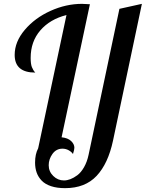

<svg xmlns="http://www.w3.org/2000/svg" viewBox="-20 -770 757 997"><path d="M446.8 -748 299.8 -57.1Q332.5 -53.7 349.4 -37.6Q366.2 -21.5 366.2 -2.9Q366.2 6.8 358.9 29.8Q351.6 18.6 336.7 10.3Q321.8 2 304.2 2Q272 2 252.4 29.3Q232.9 56.6 232.9 87.9Q232.9 120.6 256.6 143.8Q280.3 167 312 167Q328.1 167 345.5 160.4Q362.8 153.8 381.6 139.9Q400.4 126 416.3 98.4Q432.1 70.8 439.9 34.2L600.1 -724.1L716.8 -750L566.9 -40Q541.5 79.6 481.7 143.3Q421.9 207 317.9 207Q275.9 207 245.1 196.8Q214.4 186.5 196.5 168Q178.7 149.4 170.4 126.2Q162.1 103 162.1 74.2Q162.1 30.3 178.2 0L325.2 -691.9Q239.7 -670.4 189.5 -612.3Q139.2 -554.2 139.2 -469.2Q139.2 -438 145.5 -421.6Q151.9 -405.3 163.1 -393.1Q56.2 -393.1 56.2 -484.9Q56.2 -553.2 108.9 -615.2Q161.6 -677.2 242.4 -713.6Q323.2 -750 405.8 -750Q420.4 -750 446.8 -748Z"/></svg>

Font: Lobster Two
Style: Italic
Weight: 400
Designer: Pablo Impallari
Foundry: Pablo Impallari. www.impallari.com
Version: Version 1.006